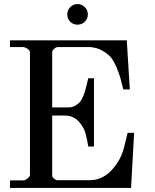

<svg xmlns="http://www.w3.org/2000/svg" viewBox="-20 -922 762 942"><path d="M29 -37H96Q103 -37 115 -46.5Q127 -56 127 -63V-665Q127 -675 114.5 -683Q102 -691 92 -691H29V-724H602L617 -483H585Q575 -522 570.5 -539.5Q566 -557 552 -590.5Q538 -624 523.5 -641Q509 -658 483 -673Q457 -688 424 -691H264Q255 -691 245.5 -682.5Q236 -674 236 -665V-395H316Q334 -395 348 -403Q362 -411 371 -420.5Q380 -430 387.5 -448.5Q395 -467 398 -478Q401 -489 406.5 -511Q412 -533 413 -538H441V-203H413Q407 -242 399 -270Q391 -298 367 -325Q343 -352 306 -355H236V-59Q236 -53 245.5 -45.5Q255 -38 260 -38H420Q482 -38 527.5 -87Q573 -136 589 -200L606 -270H638L623 0H29ZM324.5 -815.5Q310 -830 310 -851Q310 -872 324.5 -887Q339 -902 360 -902Q381 -902 396 -887Q411 -872 411 -851Q411 -830 396 -815.5Q381 -801 360 -801Q339 -801 324.5 -815.5Z"/></svg>

Font: Academico
Style: Regular
Weight: 400
Foundry: Steinberg Media Technologies GmbH
Version: Version 0.902